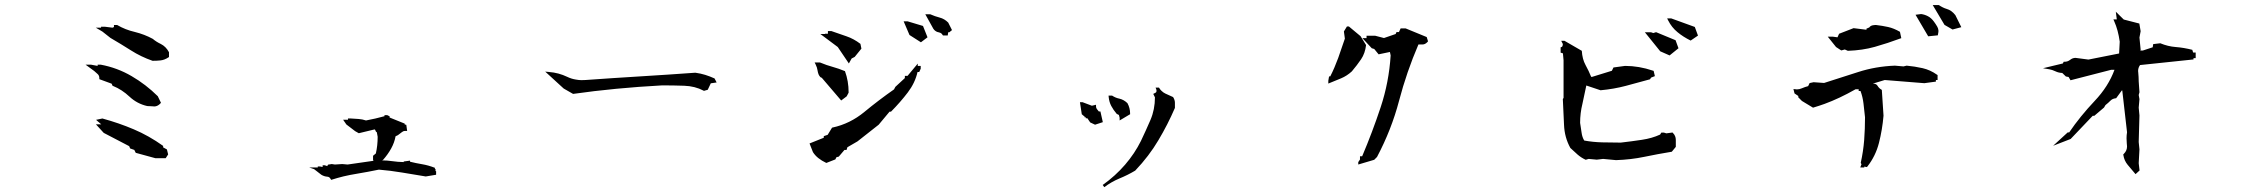

<svg xmlns="http://www.w3.org/2000/svg" viewBox="-20 -756 9040 770"><path d="M377 -257.3H386.2L365.2 -275.4L390.6 -280.8Q457 -262.7 516.6 -237.3Q576.7 -211.9 634.3 -170.9V-165L649.4 -156.7L654.3 -136.7L644.5 -121.6H603L524.4 -143.1L518.6 -154.8L502 -160.6L498 -169.9L396 -223.1L364.7 -257.3ZM378.4 -442.4Q378.4 -452.6 372.1 -458.5Q364.7 -465.8 357.9 -471.2L323.2 -496.6H339.8H345.2L371.6 -491.7V-496.6H384.3Q450.2 -484.4 507.8 -450.7Q564.9 -417.5 612.8 -370.1L625.5 -343.8Q622.6 -340.3 621.6 -339.4Q610.8 -329.1 598.6 -329.1Q596.7 -329.1 589.6 -329.8Q582.5 -330.6 571.3 -330.6H570.8Q529.8 -339.8 499.3 -368.4Q468.8 -397 433.6 -411.1L431.6 -411.6L427.7 -420.4L378.4 -438.5ZM364.3 -645H385.3V-648.9H399.9L431.2 -645L437 -647.5V-655.8H449.7Q482.4 -636.7 520.5 -627.9Q559.6 -618.2 592.8 -600.1Q606.4 -588.4 625 -579.6Q645.5 -569.3 657.2 -547.4L657.7 -546.4V-527.3Q647.5 -520.5 639.6 -517.6Q631.8 -514.6 623.5 -513.7Q608.9 -512.2 592.8 -512.2H591.8Q545.4 -528.3 505.1 -554Q464.8 -579.6 422.9 -604L390.6 -629.4Z M1254.4 -84.5V-88.4H1263.2L1272.9 -86.4L1273.9 -86.9V-93.3H1282.2L1292.5 -89.8L1295.4 -95.7L1310.5 -98.1L1323.2 -96.2L1352.5 -98.1L1374 -96.2L1479 -111.3L1476.1 -113.3V-131.3L1487.3 -140.6Q1494.6 -172.4 1494.6 -207.5L1491.2 -225.6L1487.8 -228L1483.9 -236.3L1481.4 -236.8L1418.9 -221.7L1404.3 -230L1369.1 -256.8L1356 -275.9H1374L1375.5 -275.4V-280.8H1387.7L1418.5 -278.8Q1433.1 -277.8 1447.8 -272.9Q1485.4 -279.8 1522 -290V-294.4H1532.7L1542.5 -289.6V-284.7L1603 -260.3V-256.8L1609.4 -255.4L1612.8 -231H1606.4Q1600.6 -231 1597.2 -229.5Q1593.8 -228 1591.8 -226.1Q1577.6 -214.8 1575.7 -213.9L1566.4 -209.5Q1562 -184.6 1548.8 -160.6Q1535.6 -136.7 1516.1 -114.7L1512.2 -112.8Q1532.2 -112.8 1553.7 -109.6Q1575.2 -106.4 1599.1 -106V-108.4L1624.5 -111.8V-107.4Q1647.9 -101.6 1672.9 -97.4Q1697.8 -93.3 1724.1 -83V-78.6H1726.6V-69.8H1729V-55.2L1687.5 -48.3L1592.8 -64Q1546.4 -71.8 1499.5 -75.7Q1451.7 -65.9 1416 -60.1Q1380.4 -54.2 1357.4 -48.6Q1334.5 -43 1308.1 -34.7L1305.7 -38.6Q1301.3 -46.9 1292.5 -47.4Q1279.8 -48.3 1268.6 -55.2Q1268.1 -55.2 1239.7 -77.6L1219.7 -84.5Z M2289.1 -437Q2301.8 -434.6 2311.5 -434.6Q2321.3 -434.6 2327.6 -435.1Q2436 -442.9 2547.9 -449.7Q2659.7 -456.5 2768.6 -464.4Q2790 -461.4 2808.1 -455.8Q2826.2 -450.2 2845.7 -441.4L2854 -425.3L2830.6 -421.9L2818.4 -396L2803.2 -391.6L2801.3 -392.6Q2767.1 -410.6 2723.9 -412.1Q2680.7 -413.6 2635.7 -413.6Q2445.3 -403.3 2278.3 -379.4L2240.7 -400.9L2166.5 -468.8L2182.1 -467.3Q2220.2 -464.4 2254.9 -447.8Q2271 -439.9 2289.1 -437Z M3283.7 -203.6V-210L3299.3 -215.3L3316.9 -244.1L3319.3 -244.6Q3389.2 -259.8 3446.5 -307.1Q3503.9 -354.5 3565.4 -397.5L3570.8 -407.7L3608.9 -442.9V-451.7H3619.6L3660.6 -501V-491.7H3672.4V-480.5L3666.5 -467.3H3659.7Q3649.9 -423.8 3620.8 -385.5Q3591.8 -347.2 3553.2 -308.1H3547.4L3503.9 -255.9L3418.9 -189L3378.4 -165.5L3375 -154.8H3366.7L3343.8 -127.9L3334.5 -125.5L3330.1 -116.7L3293.9 -102.5Q3256.3 -120.1 3240.2 -146L3226.6 -180.7ZM3247.1 -505.4H3268.6Q3295.9 -494.1 3319.3 -487.8Q3342.8 -481.4 3368.7 -470.7Q3383.3 -430.7 3383.3 -385.7V-384.3L3375.5 -369.6L3353.5 -353L3275.9 -443.8L3270 -446.8Q3264.6 -453.1 3262.7 -458Q3259.8 -465.8 3258.8 -473.1Q3257.3 -484.9 3251 -497.6ZM3286.1 -619.6H3288.6V-620.6H3300.3V-631.3H3314.5Q3345.7 -620.1 3374.8 -610.4Q3403.8 -600.6 3430.7 -580.1L3434.6 -561L3407.7 -527.8L3395.5 -521.5L3384.3 -501.5L3339.8 -567.4L3270 -619.6ZM3619.1 -670.4H3620.1L3681.6 -651.9L3699.7 -606.4L3673.3 -586.4L3627.4 -615.7L3604 -670.4H3612.3ZM3710 -698.7H3710.9Q3729.5 -690.4 3748.5 -685.5Q3767.6 -680.7 3782.7 -665.5L3797.9 -635.3L3787.1 -626.5H3782.7L3780.8 -613.8H3761.7Q3758.8 -618.7 3756.8 -620.6Q3754.9 -622.6 3752 -624Q3749 -625.5 3745.4 -626.2Q3741.7 -627 3738.8 -627.9Q3729 -631.8 3723.1 -640.6Q3722.7 -641.1 3690.9 -698.7H3700.2Z M4605 -379.4Q4611.8 -382.8 4614.3 -384.3Q4616.7 -385.7 4617.4 -387.7Q4618.2 -389.6 4618.2 -391.8Q4618.2 -394 4617.2 -397.5L4614.3 -404.8H4627.9Q4633.3 -396 4637.7 -392.1Q4645 -384.8 4653.3 -380.9Q4669.4 -374 4684.6 -366.7Q4691.9 -355 4691.9 -344.2V-323.2Q4663.1 -256.3 4625.5 -193.4Q4588.4 -130.4 4532.7 -71.8Q4502.4 -53.7 4468.8 -40Q4436.5 -26.4 4408.7 -5.4L4402.3 -14.2Q4453.6 -50.8 4492.2 -95.7Q4530.8 -140.6 4555.7 -190.9Q4575.2 -231.9 4593.8 -274.9Q4611.8 -316.9 4611.8 -365.7ZM4340.8 -281.7H4334.5V-285.6H4329.6V-289.6H4328.1L4318.4 -297.9L4311 -346.2H4320.3H4321.3L4358.9 -332L4375.5 -335.9V-329.1Q4375.5 -322.3 4379.6 -317.9Q4383.8 -313.5 4386.7 -309.1H4393.1L4402.8 -266.1L4371.6 -255.9L4352.1 -265.1ZM4438.5 -372.6H4439.9Q4454.1 -363.3 4469.2 -360.4Q4486.8 -356.4 4501.5 -342.3Q4512.2 -322.8 4512.2 -300.8V-297.9L4470.2 -272.9V-282.2V-283.7L4467.3 -294.9L4458.5 -299.3Q4444.8 -315.4 4436.5 -331.3Q4428.2 -347.2 4426.3 -366.7L4425.8 -372.6Z M5427.2 -96.2V-106L5434.1 -116.2V-129.4H5442.9Q5483.9 -226.1 5517.1 -326.2Q5550.3 -426.3 5557.1 -533.7L5554.2 -547.4H5553.2L5508.8 -538.1L5491.2 -559.6L5481.4 -562.5L5443.8 -603H5456.1H5460.4V-612.8H5494.6L5530.3 -603.5L5577.1 -619.6L5580.6 -627.4H5590.3L5597.2 -642.1H5616.2H5617.2L5701.7 -607.4L5707 -590.3Q5704.1 -587.4 5703.6 -586.4Q5694.8 -577.6 5684.6 -577.6H5668.5Q5621.1 -467.3 5590.8 -351.8Q5560.5 -236.3 5502.4 -126.5L5491.2 -115.2ZM5307.1 -428.7V-432.1L5310.1 -449.7H5314.9Q5332.5 -484.4 5346.7 -523.4Q5360.8 -562.5 5373.5 -601.1L5369.6 -629.9L5381.8 -649.9H5387.7H5389.6L5436.5 -610.8L5458.5 -575.2Q5454.6 -542 5438.5 -518.3Q5422.4 -494.6 5401.4 -469.7Q5381.8 -451.7 5358.4 -441.9L5307.1 -420.9Z M6700.7 -194.8V-167L6684.6 -147.5Q6627.9 -138.2 6574.2 -127Q6520 -115.7 6460.9 -113.8Q6460.4 -113.8 6409.2 -118.7L6383.8 -115.7L6351.1 -118.7L6339.4 -115.2Q6321.3 -123.5 6306.9 -136Q6292.5 -148.4 6277.8 -162.6Q6254.4 -204.6 6252.4 -255.4Q6250.5 -306.2 6247.6 -358.9L6250.5 -363.3V-514.2L6248 -542L6238.8 -544.9V-566.4L6242.7 -567.4Q6244.1 -568.4 6245.1 -569.3L6246.1 -571.3Q6247.6 -575.2 6247.6 -579.6L6241.2 -592.3H6252.9H6254.4L6323.7 -552.2Q6325.7 -519 6338.6 -495.4Q6351.6 -471.7 6361.3 -447.8H6365.2L6444.3 -472.2L6450.7 -485.4L6497.1 -491.7Q6552.7 -491.7 6608.9 -472.7L6611.8 -471.7L6616.7 -450.7L6601.6 -444.8L6597.2 -438L6500 -411.6Q6452.1 -398.9 6398.9 -394L6341.8 -413.1Q6334.5 -376 6326.2 -339.8Q6316.9 -302.2 6316.9 -263.2Q6319.8 -244.6 6322.8 -224.1Q6325.2 -205.6 6333.5 -192.4Q6368.2 -186 6404.8 -185.1Q6441.4 -184.1 6480 -184.1Q6522.9 -189 6564.5 -195.3Q6605 -201.2 6637.7 -216.3L6642.6 -224.1H6653.3L6662.6 -221.2L6687.5 -224.6Q6692.4 -219.7 6694.3 -216.6Q6696.3 -213.4 6697.8 -210Q6700.7 -203.1 6700.7 -194.8ZM6576.7 -626.5H6601.6L6610.4 -623.5L6621.6 -627L6699.7 -594.7L6711.4 -562.5L6675.8 -533.7L6638.2 -550.3L6593.3 -606ZM6666 -682.1H6682.6L6776.9 -647.9L6789.6 -613.3L6760.3 -593.3Q6730.5 -607.9 6707.5 -627Q6684.1 -646 6669.9 -674.3Z M7456.5 -84.5H7440.4L7445.3 -97.2L7442.4 -103Q7452.6 -149.4 7456.1 -194.3Q7459.5 -239.3 7459.5 -285.6Q7456.5 -314 7453.4 -340.8Q7450.2 -367.7 7441.4 -391.1H7434.1V-397.9H7421.4Q7356 -360.8 7297.4 -339.4Q7275.4 -331.5 7251 -324.2L7206.5 -351.1L7191.9 -365.7V-371.1L7176.8 -381.3L7172.4 -398.9Q7183.6 -397.5 7186.5 -397.5Q7196.3 -397.5 7206.1 -401.9Q7219.7 -407.7 7231.4 -410.6L7237.3 -422.9L7253.4 -426.3L7295.4 -423.3L7432.6 -467.3Q7502 -489.7 7579.1 -492.7Q7579.6 -492.7 7613.8 -489.7L7626.5 -492.7Q7659.2 -489.7 7690.2 -482.7Q7721.2 -475.6 7748 -456.5L7750.5 -455.1V-435.1H7743.7V-428.7L7697.3 -422.4L7538.6 -435.1L7491.7 -420.9V-420.4Q7492.7 -420.4 7493.7 -420.4Q7504.9 -420.4 7510.3 -411.1Q7515.6 -402.3 7524.4 -397L7526.9 -395.5L7533.7 -292Q7528.8 -235.4 7515.4 -182.9Q7502 -130.4 7469.2 -88.4L7466.8 -85.9L7456.5 -87.9ZM7502.9 -655.8H7503.4Q7529.3 -652.8 7552.2 -647.7Q7575.2 -642.6 7599.6 -628.4L7605 -603Q7548.3 -582 7498.8 -568.1Q7449.2 -554.2 7390.6 -552.2L7378.4 -557.6L7364.3 -553.7L7343.3 -567.4L7310.1 -608.9H7321.3H7330.6L7349.1 -606.4L7355.5 -620.6L7413.6 -643.1L7465.3 -636.7V-641.1L7476.6 -646Q7481 -652.3 7489.3 -654.3Q7496.6 -655.8 7502.9 -655.8ZM7753.9 -634.8Q7753.9 -632.8 7753.9 -628.4Q7753.9 -625 7751.5 -614.3L7712.9 -610.4L7662.1 -696.8L7684.6 -699.7Q7698.7 -697.8 7711.9 -690.9Q7725.1 -684.1 7735.8 -669.4Q7742.7 -660.2 7749 -649.4Q7752.9 -642.6 7753.9 -634.8ZM7753.9 -735.8H7755.4Q7772 -724.6 7787.1 -720.2Q7806.6 -714.8 7821.8 -695.3L7845.7 -647L7810.5 -637.7L7778.3 -656.2L7731 -735.8H7740.2Z M8510.3 -168.9Q8510.3 -172.9 8509.3 -180.9Q8508.3 -189 8508.3 -201.4Q8508.3 -213.9 8510.3 -225.6L8491.2 -393.1H8489.3L8466.8 -362.3L8464.4 -361.8Q8451.7 -360.4 8443.6 -352.1Q8435.5 -343.8 8423.8 -334.5L8418 -324.7L8378.9 -291.5H8377H8372.6L8284.2 -198.7L8213.9 -171.4L8272.5 -225.1H8278.3Q8322.3 -289.6 8380.4 -351.1Q8435.5 -409.2 8460 -476.1H8446.8L8283.7 -434.1L8275.9 -447.3L8265.1 -449.2L8250.5 -463.4Q8235.8 -463.9 8223.1 -470Q8210.4 -476.1 8199.2 -478L8173.3 -482.4L8252.9 -501.5L8256.3 -508.3H8259.8Q8272.5 -508.3 8282.2 -516.1Q8292 -523.9 8303.7 -523.9Q8307.6 -523.9 8311.5 -522.9L8355.5 -517.1L8478.5 -541.5L8481 -588.9Q8474.6 -635.7 8459 -670.4L8455.6 -678.2H8469.2L8465.3 -709L8497.1 -677.7L8559.6 -661.6L8564.9 -630.9L8560.1 -605.5L8564.9 -556.6L8563.5 -553.2H8573.2L8613.3 -566.4L8615.2 -579.1L8643.6 -582.5Q8674.3 -569.8 8705.6 -567.4Q8738.3 -564.9 8772 -556.2L8775.4 -545.4H8785.6V-522.9H8776.9V-517.6L8562.5 -495.1Q8554.7 -484.4 8554.7 -471.2Q8554.7 -468.8 8555.2 -466.3Q8557.1 -446.8 8557.1 -429.7L8560.1 -386.2L8557.1 -375L8560.1 -358.4L8557.1 -324.2L8560.1 -293L8557.1 -186.5L8560.1 -157.2L8557.1 -101.6L8560.5 -72.3L8544.4 -57.6Q8526.4 -78.6 8512.7 -95.2Q8499 -111.8 8495.6 -133.8L8495.1 -136.7Q8497.6 -139.2 8498 -139.6Q8510.3 -151.9 8510.3 -168.9Z"/></svg>

Font: Bakudai
Style: Medium
Weight: 500
Version: Version 1.48